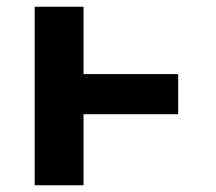

<svg xmlns="http://www.w3.org/2000/svg" viewBox="-20 -550 640 570"><path d="M83 0V-530H228V-330H509V-211H228V0Z"/></svg>

Font: Iosevka Slab Heavy Extended
Style: Regular
Weight: 900
Width: 7
Monospace: yes
Designer: Belleve Invis
Foundry: Belleve Invis
Version: Version 11.1.0; ttfautohint (v1.8.3)